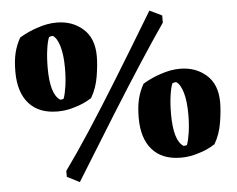

<svg xmlns="http://www.w3.org/2000/svg" viewBox="-54 -754 1114 903"><g transform="rotate(-5 503.5 -302.5)"><path d="M212 -255Q124 -255 77 -308Q30 -361 30 -458Q30 -510 39 -547Q48 -584 67 -617Q109 -642 150 -655Q198 -672 243 -672Q317 -672 367.5 -627.5Q418 -583 418 -498Q418 -458 409 -403Q400 -348 374 -304Q337 -280 294 -268Q255 -255 212 -255ZM229 -309Q239 -309 245 -312Q253 -333 258.5 -371Q264 -409 264 -455Q264 -518 252 -558.5Q240 -599 220 -611Q211 -611 202 -607Q194 -588 188.5 -549.5Q183 -511 183 -463Q183 -338 229 -309ZM287 85 228 55V27Q283 -49 348 -148.5Q413 -248 495 -381Q577 -514 683 -690L741 -662V-628Q695 -562 625 -454.5Q555 -347 469 -209Q383 -71 287 85ZM771 12Q683 12 636 -41Q589 -94 589 -191Q589 -243 598 -280Q607 -317 626 -350Q668 -375 709 -388Q757 -405 802 -405Q876 -405 926.5 -360.5Q977 -316 977 -231Q977 -191 968 -136Q959 -81 933 -37Q896 -13 853 -1Q814 12 771 12ZM788 -42Q798 -42 804 -45Q812 -66 817.5 -104Q823 -142 823 -188Q823 -251 811 -291.5Q799 -332 779 -344Q770 -344 761 -340Q753 -321 747.5 -282.5Q742 -244 742 -196Q742 -71 788 -42Z"/></g></svg>

Font: Labrada Black
Style: Regular
Weight: 900
Designer: Mercedes Jáuregui
Foundry: Omnibus-Type Team
Version: Version 1.000; ttfautohint (v1.8.4.7-5d5b)